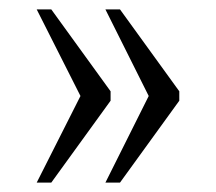

<svg xmlns="http://www.w3.org/2000/svg" viewBox="-20 -474 460 408"><path d="M204 -86 296 -270 204 -454H235L361 -280V-260L235 -86ZM58 -86 151 -270 58 -454H89L215 -280V-260L89 -86Z"/></svg>

Font: Noto Serif Ethiopic Condensed Light
Style: Regular
Weight: 300
Width: 3
Designer: Monotype Design Team
Foundry: Monotype Imaging Inc.
Version: Version 2.102